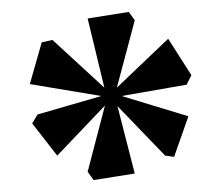

<svg xmlns="http://www.w3.org/2000/svg" viewBox="-20 -773 371 322"><path d="M30 -632 50 -702 68 -706 155 -626 127 -742 196 -753 206 -739 176 -626 262 -708 301 -647 293 -631 184 -612 296 -578 272 -510 257 -512 177 -595 206 -482 137 -471 127 -485 156 -596 76 -512 34 -566 43 -581 150 -612Z"/></svg>

Font: TMT Limkin
Style: Regular
Weight: 400
Designer: Gabriel Drozdov
Version: Version 1.000;Glyphs 3.1.2 (3151)